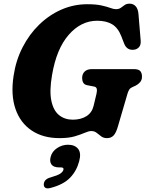

<svg xmlns="http://www.w3.org/2000/svg" viewBox="-20 -737 794 1046"><path d="M455.5 -714Q503.5 -714 533.2 -707.2Q563 -700.5 581 -693.8Q599 -687 611.5 -687Q628 -687 638.2 -694.5Q648.5 -702 659 -709.5Q669.5 -717 686 -717Q706.5 -717 719.5 -702.5Q732.5 -688 734.5 -659L746.5 -515Q748 -491 736.5 -479.2Q725 -467.5 709 -466Q670.5 -462 656 -500.5L640.5 -540.5Q622.5 -586 590.5 -605Q558.5 -624 509.5 -624Q421.5 -624 354.5 -547.5Q287.5 -471 263.5 -328Q248.5 -241.5 259.8 -188Q271 -134.5 301.8 -109.8Q332.5 -85 376.5 -85Q420.5 -85 450.8 -104Q481 -123 490 -160.5L505.5 -225.5Q509.5 -242 507.2 -252.8Q505 -263.5 492 -265.5L454 -273Q439.5 -276 433.5 -286.8Q427.5 -297.5 427.5 -311.5Q427.5 -334 441.2 -347.2Q455 -360.5 481 -360.5H708.5Q736 -360.5 745 -348.8Q754 -337 753.5 -318.5Q753.5 -301 743 -289Q732.5 -277 719 -270.5L702.5 -263Q690.5 -258 684.8 -249.8Q679 -241.5 674.5 -226.5L622.5 -48.5Q612.5 -13.5 599 1Q585.5 15.5 563 15.5Q544 15.5 531.2 5.8Q518.5 -4 506.5 -13.5Q494.5 -23 477.5 -23Q463 -23 441.5 -13.5Q420 -4 387 5.8Q354 15.5 304 15.5Q214.5 15.5 152.8 -25.8Q91 -67 64.5 -143Q38 -219 54 -324Q66.5 -408 103 -479.2Q139.5 -550.5 194 -603.2Q248.5 -656 315.2 -685Q382 -714 455.5 -714ZM302.5 175Q272 175 260.5 159.2Q249 143.5 256 117.5Q263.5 88 291 69.8Q318.5 51.5 350.5 51.5Q387.5 51.5 405.5 74Q423.5 96.5 411.5 141Q397.5 194.5 361.2 231.8Q325 269 255 287Q236 292 227 286Q218 280 218.5 267Q220 239.5 254 230Q294.5 218.5 308.5 208.8Q322.5 199 325.5 188Q329 175 312 175Z"/></svg>

Font: Fraunces 9pt S100
Style: Bold Italic
Weight: 700
Italic angle: -16°
Version: Version 1.000; ttfautohint (v1.8.3)